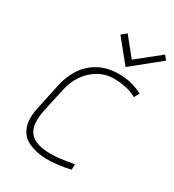

<svg xmlns="http://www.w3.org/2000/svg" viewBox="-173 -799 825 910"><g transform="rotate(30 240.0 -344.0)"><path d="M480 -676 462 -699 337 -599 258 -697 231 -675 329 -554ZM434 -450 450 -478Q422 -493 389 -501.5Q356 -510 321 -510Q258 -510 212 -485.5Q166 -461 137 -418Q108 -375 96 -319L65 -174Q52 -110 67.5 -69.5Q83 -29 122.5 -10Q162 9 219 11Q252 11 285.5 7Q319 3 351 -5L352 -35Q352 -35 341.5 -33Q331 -31 312.5 -28Q294 -25 271.5 -22.5Q249 -20 225 -20Q186 -20 157.5 -29Q129 -38 112.5 -57Q96 -76 92.5 -106.5Q89 -137 97 -179L126 -311Q136 -360 162.5 -398Q189 -436 229 -458.5Q269 -481 321 -479Q349 -478 379 -471.5Q409 -465 434 -450Z"/></g></svg>

Font: Advent Pro ExtraLight
Style: Italic
Weight: 250
Italic angle: -12°
Version: Version 3.000